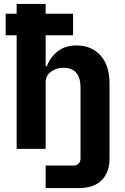

<svg xmlns="http://www.w3.org/2000/svg" viewBox="-20 -760 640 980"><path d="M213 85H357Q371 85 381 75Q391 65 391 51V-314Q391 -363 369 -388.5Q347 -414 304 -414Q267 -414 240 -394Q213 -374 213 -339V0H65V-580H9V-690H65V-740H213V-690H353V-580H213V-422H219Q238 -470 275.5 -499Q313 -528 371 -528Q447 -528 493 -477Q539 -426 539 -334V51Q539 119 499.5 159.5Q460 200 382 200H213Z"/></svg>

Font: iA Writer Duo V
Style: Regular
Weight: 400
Designer: Mike Abbink, Paul van der Laan, Pieter van Rosmalen, Oliver Reichenstein
Foundry: Information Architects Inc.
Version: Version 2.000